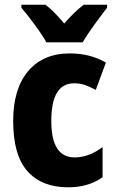

<svg xmlns="http://www.w3.org/2000/svg" viewBox="-20 -786 494 816"><path d="M269 10Q357 10 416 -33V-161Q358 -117 297 -117Q198 -117 198 -272Q198 -432 295 -432Q320 -432 341.5 -424.5Q363 -417 387 -404L430 -520Q363 -559 277 -559Q163 -559 99.5 -483.5Q36 -408 36 -272Q36 -126 97 -58Q158 10 269 10ZM435 -766H336Q296 -736 253 -686Q231 -712 212 -731.5Q193 -751 173 -766H71V-753Q95 -725 127.5 -681Q160 -637 177 -606H331Q350 -638 381.5 -681.5Q413 -725 435 -753Z"/></svg>

Font: Noto Sans Display SemiCondensed Extra
Style: Regular
Weight: 800
Width: 4
Designer: Monotype Design Team
Foundry: Monotype Imaging Inc.
Version: Version 1.900